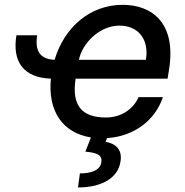

<svg xmlns="http://www.w3.org/2000/svg" viewBox="-20 -573 782 811"><path d="M137.1 -424H49.4C30.9 -312.5 79.5 -244.7 195 -240.8C181.5 -104.8 243.6 -11.7 364 7.5L340.6 67.5C392.4 72.4 413.4 82.7 407.7 114.3C402 146 366.5 159.4 317.5 159.4L309.3 218.8C414.4 218.8 478.7 175.4 488.6 111.2C498.6 57.5 466.6 32.7 426.1 26.3L432.2 10.3C549.7 2.8 636.7 -67.8 668 -162.6H565.3C541.2 -108.7 488.6 -76.7 427.6 -76.7C331.7 -76.7 280.9 -121.1 299.4 -240.8H687.9L693.9 -278.4C725.9 -475.9 622.2 -552.6 497.9 -552.6C362.2 -552.6 252.1 -459.9 210.6 -320.3C146.3 -323.2 127.1 -361.2 137.1 -424ZM313.2 -320.3C328.1 -392 401.6 -464.8 484.4 -464.8C566.8 -464.8 610.4 -403.8 596.2 -320.3Z"/></svg>

Font: Margiela Sans Medium
Style: Italic
Weight: 500
Italic angle: -9.39999°
Designer: Stefan Endress, Andreas Faust
Version: Version 1.100;FEAKit 1.0